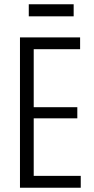

<svg xmlns="http://www.w3.org/2000/svg" viewBox="-20 -874 437 894"><path d="M122 -55H356V0H73V-700H353V-645H122L137 -689V-347L122 -375H340V-323H122L137 -351V-11ZM323 -854V-798H114V-854Z"/></svg>

Font: Pathway Extreme Condensed ExtraLight
Style: Regular
Weight: 250
Width: 3
Version: Version 1.001;gftools[0.9.26]